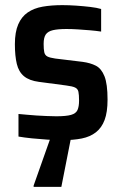

<svg xmlns="http://www.w3.org/2000/svg" viewBox="-20 -538 477 748"><path d="M223 8Q196 8 165 6Q134 4 104.5 1Q75 -2 52 -6V-94Q67 -93 85 -91Q103 -89 122.5 -88Q142 -87 161.5 -86Q181 -85 199 -85Q238 -85 257 -90.5Q276 -96 282 -109.5Q288 -123 288 -146Q288 -169 285.5 -180.5Q283 -192 272.5 -197Q262 -202 238 -205L132 -219Q94 -224 73.5 -241Q53 -258 45.5 -289Q38 -320 38 -366Q38 -413 51 -443Q64 -473 88 -489.5Q112 -506 146 -512Q180 -518 223 -518Q249 -518 277.5 -516Q306 -514 331.5 -511Q357 -508 374 -503V-415Q354 -418 330.5 -420Q307 -422 283.5 -423.5Q260 -425 239 -425Q206 -425 186.5 -420.5Q167 -416 158.5 -404Q150 -392 150 -367Q150 -346 152.5 -334.5Q155 -323 164.5 -318Q174 -313 195 -310L302 -297Q332 -293 353.5 -282Q375 -271 387 -241Q399 -211 399 -150Q399 -101 387.5 -70.5Q376 -40 353.5 -22.5Q331 -5 298.5 1.5Q266 8 223 8ZM111 190V185L181 -13H258V-8L219 190Z"/></svg>

Font: Saira SemiCondensed SemiBold
Style: Regular
Weight: 600
Width: 4
Designer: Hector Gatti with collaboration of the Omnibus-Type team
Foundry: Omnibus-Type
Version: Version 1.101